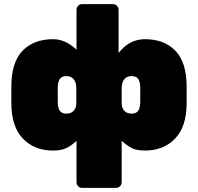

<svg xmlns="http://www.w3.org/2000/svg" viewBox="-20 -720 960 931"><path d="M35 -220V-299Q35 -418 89.5 -474Q144 -530 237 -530Q298 -530 351 -479V-673Q351 -684 359 -692Q367 -700 378 -700H528Q539 -700 547 -692Q555 -684 555 -673V-463Q607 -530 683 -530Q776 -530 830.5 -474Q885 -418 885 -299V-220Q885 -107 829.5 -48.5Q774 10 683 10Q644 10 621 -1Q598 -12 570 -37V164Q570 175 562 183Q554 191 543 191H378Q367 191 359 183Q351 175 351 164V-37Q324 -12 299.5 -1Q275 10 237 10Q146 10 90.5 -48.5Q35 -107 35 -220ZM350 -219V-293Q350 -320 337.5 -335.5Q325 -351 302 -351Q279 -351 269.5 -336.5Q260 -322 260 -293V-227Q260 -198 269.5 -183.5Q279 -169 301.5 -169Q324 -169 337 -182.5Q350 -196 350 -219ZM570 -293V-219Q570 -196 583 -182.5Q596 -169 618.5 -169Q641 -169 650.5 -183.5Q660 -198 660 -227V-293Q660 -322 650.5 -336.5Q641 -351 618 -351Q595 -351 582.5 -335.5Q570 -320 570 -293Z"/></svg>

Font: Rubik One
Style: Regular
Weight: 400
Designer: Hubert and Fischer with Elvire Volk Leonovitch
Foundry: Hubert and Fischer with Elvire Volk Leonovitch
Version: Version 1.001